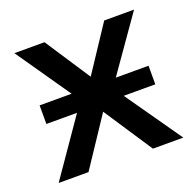

<svg xmlns="http://www.w3.org/2000/svg" viewBox="-94 -590 701 689"><g transform="rotate(-20 256.0 -246.0)"><path d="M18 0 211 -279 212 -226 28 -492H143L267 -303H246L371 -492H485L300 -228L301 -276L494 0H378L246 -200H265L132 0ZM49 -214V-285H465V-214Z"/></g></svg>

Font: Nunito Sans 10pt SemiCondensed SemiBold
Style: Regular
Weight: 600
Width: 4
Designer: Vernon Adams
Foundry: Vernon Adams
Version: Version 3.101;gftools[0.9.27]